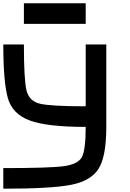

<svg xmlns="http://www.w3.org/2000/svg" viewBox="-20 -1145 790 1165"><path d="M0 -875H125Q125 -664.1 140.6 -597.7Q156.2 -531.2 222.7 -515.6Q289.1 -500 500 -500V-875H625V-375Q625 -195.3 578.1 -121.1Q531.2 -46.9 410.2 -23.4Q289.1 0 0 0V-125Q281.2 -125 367.2 -136.7Q453.1 -148.4 476.6 -191.4Q500 -234.4 500 -375Q265.6 -375 160.2 -414.1Q54.7 -453.1 27.3 -550.8Q0 -648.4 0 -875ZM500 -1125V-1000H125V-1125Z"/></svg>

Font: CraftyPE
Style: Regular
Weight: 400
Designer: Erek Butcher
Foundry: Haunted Coop
Version: Version 0.018;April 4, 2024;FontCreator 15.0.0.2962 64-bit